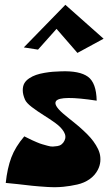

<svg xmlns="http://www.w3.org/2000/svg" viewBox="-20 -771 459 799"><path d="M79.1 -573.7 252 -751 411.1 -609.9 302.2 -550.8 215.3 -650.9 138.2 -564.5ZM81.1 -203.6Q81.5 -203.6 94.5 -197Q107.4 -190.4 112.8 -188Q118.2 -185.5 132.8 -179.2Q147.5 -172.9 155.8 -170.7Q164.1 -168.5 177.5 -164.6Q190.9 -160.6 200 -161.1Q209 -161.6 219 -163.1Q229 -164.6 236.3 -170.4Q243.7 -176.3 248 -185.1Q257.3 -203.1 245.8 -222.4Q234.4 -241.7 210.7 -258.8Q187 -275.9 161.1 -292Q135.3 -308.1 112.5 -325.4Q89.8 -342.8 84 -356.4Q74.7 -377.9 74.7 -395.3Q74.7 -412.6 81.3 -424.3Q87.9 -436 101.6 -445.1Q115.2 -454.1 130.1 -459.2Q145 -464.4 164.8 -467.8Q184.6 -471.2 200 -472.4Q215.3 -473.6 233.4 -474.1Q311 -477.1 345.9 -451.7Q380.9 -426.3 382.3 -352.1Q231.9 -375 213.4 -350.6Q201.2 -334.5 242.2 -298.8Q250.5 -291.5 267.8 -277.6Q285.2 -263.7 298.1 -253.2Q311 -242.7 328.1 -226.8Q345.2 -210.9 356.9 -197.5Q368.7 -184.1 379.4 -166.7Q390.1 -149.4 394.5 -133.5Q398.9 -117.7 397.5 -99.4Q396 -81.1 386.7 -63.5Q374.5 -40.5 352.5 -25.1Q330.6 -9.8 301.8 -3.2Q272.9 3.4 243.2 6.3Q213.4 9.3 177.5 7.1Q141.6 4.9 113.5 2Q85.4 -1 52.7 -4.9Q20 -8.8 3.9 -9.8Q10.3 -70.8 27.1 -115.5Q43.9 -160.2 81.1 -203.6Z"/></svg>

Font: Some Time Later
Style: Regular
Weight: 400
Version: Version 003.300